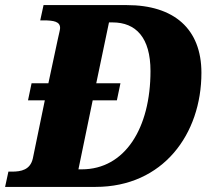

<svg xmlns="http://www.w3.org/2000/svg" viewBox="-44 -734 812 754"><path d="M-24 0H331C597 0 747 -208 747 -448C747 -621 639 -714 454 -714H127L114 -654H126C168 -654 192 -649 192 -624C192 -616 187 -600 183 -580L146 -407H80L66 -340H132L85 -112C75 -67 39 -60 3 -60H-11ZM277 -69H264L320 -340H415L429 -407H334L384 -646H398C490 -646 547 -586 547 -455C547 -231 447 -69 277 -69Z"/></svg>

Font: Noto Serif SemiCondensed Black
Style: Italic
Weight: 900
Width: 4
Italic angle: -12°
Designer: Monotype Design Team
Foundry: Monotype Imaging Inc.
Version: Version 2.014